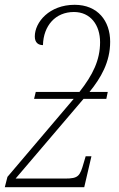

<svg xmlns="http://www.w3.org/2000/svg" viewBox="-31 -780 497 800"><path d="M-11 0H320L350 -129H326L318 -102C302 -46 296 -36 240 -36H34L317 -368H412L418 -397H342C389 -455 428 -521 428 -606C428 -693 376 -760 280 -760C175 -760 114 -688 114 -628C114 -602 129 -592 148 -592C150 -673 200 -730 277 -730C346 -730 386 -676 386 -604C386 -530 356 -468 300 -397H118L111 -368H276L0 -43Z"/></svg>

Font: Noto Serif Condensed ExtraLight
Style: Italic
Weight: 200
Width: 3
Italic angle: -12°
Designer: Monotype Design Team
Foundry: Monotype Imaging Inc.
Version: Version 2.013